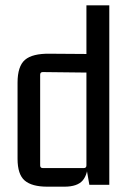

<svg xmlns="http://www.w3.org/2000/svg" viewBox="-20 -695 487 722"><path d="M305 -675H391V0H316L305 -63L311 -88Q311 -40 291 -16.5Q271 7 222 7H158Q100 7 73 -16Q46 -39 46 -98V-384Q46 -446 74 -470Q102 -494 167 -493L305 -492ZM305 -73V-433L316 -422L141 -424Q131 -424 131 -414V-73Q131 -63 141 -63H295Q305 -63 305 -73Z"/></svg>

Font: Gemunu Libre ExtraLight Medium
Style: Regular
Weight: 500
Version: Version 1.100